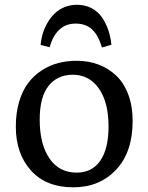

<svg xmlns="http://www.w3.org/2000/svg" viewBox="-20 -778 627 812"><path d="M305.2 -757.8Q339.4 -757.8 366.7 -743.7Q394 -729.5 410.9 -705.1Q427.7 -680.7 437.7 -651.6Q447.8 -622.6 451.2 -588.9L411.1 -577.1Q396.5 -627.9 369.9 -653.1Q343.3 -678.2 299.8 -678.2Q256.8 -678.2 229.5 -651.1Q202.1 -624 189.9 -578.1L151.9 -587.9Q153.8 -612.3 160.9 -636Q168 -659.7 180.9 -681.9Q193.8 -704.1 211.2 -720.9Q228.5 -737.8 252.7 -747.8Q276.9 -757.8 305.2 -757.8ZM290 14.2Q174.8 14.2 110.8 -57.1Q46.9 -128.4 46.9 -242.2Q46.9 -300.8 61 -348.1Q75.2 -395.5 99.4 -427.2Q123.5 -459 156.7 -480.5Q189.9 -502 226.8 -511.5Q263.7 -521 304.2 -521Q354 -521 396.7 -504.9Q439.5 -488.8 471.9 -457.8Q504.4 -426.8 522.7 -377.7Q541 -328.6 541 -267.1Q541 -134.3 470.9 -60.1Q400.9 14.2 290 14.2ZM304.2 -47.9Q368.7 -47.9 403.8 -97.9Q439 -147.9 439 -243.2Q439 -346.2 397.9 -404.1Q356.9 -461.9 288.1 -461.9Q223.1 -461.9 185.5 -415Q147.9 -368.2 147.9 -272Q147.9 -168.5 189 -108.2Q230 -47.9 304.2 -47.9Z"/></svg>

Font: Literata Book
Style: Regular
Weight: 400
Designer: Latin by Veronika Burian and Jose Scaglione. Greek by Irene Vlachou. Cyrillic by Vera Evstafieva
Foundry: TypeTogether
Version: Version 2.003;PS 002.003;hotconv 1.0.88;makeotf.lib2.5.64775